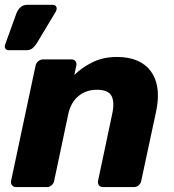

<svg xmlns="http://www.w3.org/2000/svg" viewBox="-44 -762 707 782"><path d="M-9.2 -557.5Q-17.9 -557.5 -21.9 -563.8Q-26 -570.1 -23.6 -579.1L23 -708Q28 -721.2 39.1 -731.9Q50.1 -742.5 67.1 -742.5H171.5Q179.7 -742.5 184 -736.6Q188.2 -730.6 186.2 -722.7Q185.2 -720.6 184.5 -717.7Q183.7 -714.7 181.4 -711.6L105.6 -585.4Q99.2 -575.4 89.5 -566.4Q79.7 -557.5 63.1 -557.5ZM21.6 0Q11 0 5.1 -7.2Q-0.9 -14.5 1.1 -25.1L100.9 -494.9Q102.9 -505.5 111.9 -512.8Q121 -520 131.6 -520H247.4Q258 -520 263.4 -512.8Q268.9 -505.5 266.9 -494.9L258.7 -456.6Q290.4 -487.9 333.7 -508.9Q377.1 -530 431.6 -530Q495.1 -530 535.9 -503.9Q576.7 -477.9 591.8 -427.7Q606.9 -377.5 591 -304.1L531.2 -25.1Q529.2 -14.5 520.7 -7.2Q512.1 0 501.5 0H375.8Q365.1 0 359.2 -7.2Q353.3 -14.5 355.3 -25.1L413 -297.9Q423.5 -346.6 410.1 -371.5Q396.8 -396.4 351 -396.4Q306.4 -396.4 275.4 -370.6Q244.4 -344.8 234.2 -297.9L176.5 -25.1Q174.5 -14.5 165.9 -7.2Q157.4 0 146.7 0Z"/></svg>

Font: Rubik Light
Style: Italic
Weight: 300
Italic angle: -12°
Designer: Hubert and Fischer
Foundry: Hubert and Fischer
Version: Version 2.300;gftools[0.9.30]